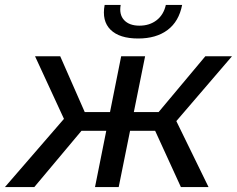

<svg xmlns="http://www.w3.org/2000/svg" viewBox="-61 -758 960 778"><path d="M672 0 553 -260 639 -297 784 0ZM437 -228 452 -304H625L610 -228ZM643 -255 550 -266 771 -530H879ZM78 0H-41L223 -305L296 -260ZM420 0H324L430 -530H527ZM399 -228H227L243 -304H414ZM208 -255 81 -530H183L299 -266ZM499 -602Q423 -602 387 -637.5Q351 -673 363 -738H428Q421 -699 442 -676.5Q463 -654 504 -654Q545 -654 573.5 -676Q602 -698 611 -738H677Q664 -671 618 -636.5Q572 -602 499 -602Z"/></svg>

Font: MOST Montserrat Medium
Style: Italic
Weight: 500
Italic angle: -11.3°
Designer: Julieta Ulanovsky
Foundry: Julieta Ulanovsky
Version: Version 8.000;March 11, 2024;FontCreator 15.0.0.2926 64-bit